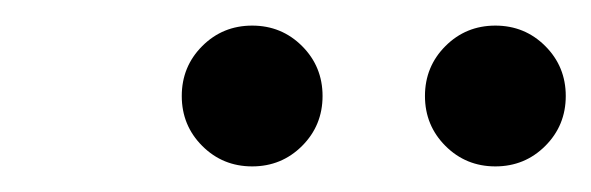

<svg xmlns="http://www.w3.org/2000/svg" viewBox="-20 -742 462 150"><path d="M138 -628Q122 -644 122 -667Q122 -690 138 -706Q154 -722 177 -722Q200 -722 216 -706Q232 -690 232 -667Q232 -644 216 -628Q200 -612 177 -612Q154 -612 138 -628ZM328 -628Q312 -644 312 -667Q312 -690 328 -706Q344 -722 367 -722Q390 -722 406 -706Q422 -690 422 -667Q422 -644 406 -628Q390 -612 367 -612Q344 -612 328 -628Z"/></svg>

Font: Libre Bodoni
Style: Italic
Weight: 400
Italic angle: -13°
Designer: Pablo Impallari, Rodrigo Fuenzalida
Foundry: Pablo Impallari, Rodrigo Fuenzalida
Version: Version 1.001